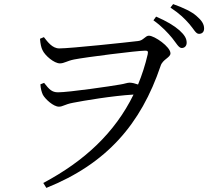

<svg xmlns="http://www.w3.org/2000/svg" viewBox="-20 -854 1040 936"><path d="M819 -669C840 -643 851 -620 866 -620C880 -620 890 -630 890 -646C890 -667 879 -684 855 -706C829 -729 792 -751 741 -773L728 -755C771 -724 798 -694 819 -669ZM903 -737C925 -712 934 -689 950 -689C965 -689 975 -698 975 -715C975 -736 964 -754 937 -777C914 -797 875 -816 824 -834L811 -817C858 -786 881 -762 903 -737ZM269 -618C235 -618 212 -650 194 -673L175 -665C177 -639 181 -622 187 -610C199 -583 244 -545 272 -545C293 -545 306 -557 341 -564C396 -575 649 -607 687 -607C698 -607 704 -606 700 -589C688 -537 672 -488 653 -442C639 -447 624 -451 612 -451C600 -451 587 -445 566 -442C522 -434 316 -404 263 -404C233 -404 220 -418 195 -450L177 -443C178 -422 183 -405 189 -392C201 -370 241 -334 267 -334C287 -334 294 -345 336 -353C387 -363 528 -387 631 -393C540 -207 392 -69 191 38L206 62C500 -56 667 -249 763 -533C773 -565 811 -573 811 -594C811 -626 733 -680 706 -680C688 -680 679 -656 653 -654C604 -648 324 -618 269 -618Z"/></svg>

Font: Harano Aji Mincho
Style: Regular
Weight: 400
Foundry: Masamichi Hosoda
Version: HaranoAjiMincho-Regular version 20230610;ttx 4.39.4